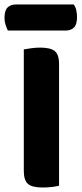

<svg xmlns="http://www.w3.org/2000/svg" viewBox="-36 -828 363 855"><path d="M154 7Q107 7 88.5 -9Q70 -25 70 -67V-608Q81 -610 101.5 -613Q122 -616 143 -616Q188 -616 207.5 -601Q227 -586 227 -542V-1Q216 2 196 4.5Q176 7 154 7ZM-1 -692Q-6 -702 -11 -717Q-16 -732 -16 -748Q-16 -781 -2.5 -794.5Q11 -808 34 -808H292Q300 -798 303.5 -783.5Q307 -769 307 -752Q307 -719 293.5 -705.5Q280 -692 257 -692Z"/></svg>

Font: Baloo Chettan 2
Style: Bold
Weight: 700
Designer: Maithili Shingre, Unnati Kotecha and Ek Type
Foundry: Ek Type
Version: Version 1.640;hotconv 1.0.111;makeotfexe 2.5.65597; ttfautoh